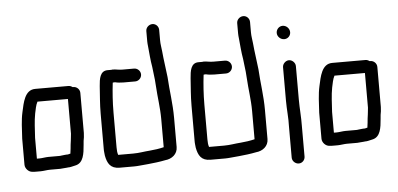

<svg xmlns="http://www.w3.org/2000/svg" viewBox="-54 -853 2161 1042"><g transform="rotate(-5 1027.0 -331.5)"><path d="M91 -1C96 0 103 0 112 0H135C150 0 170 -4 185 -4H242C253 -4 266 -7 278 -7C283 -8 287 -8 291 -8C303 -9 318 -14 329 -16C369 -27 375 -74 379 -122L381 -144C384 -161 385 -165 386 -187V-405C386 -424 370 -440 351 -440H347C340 -445 333 -448 325 -448H144C86 -448 75 -378 64 -329C54 -285 53 -235 50 -185V-43C50 -22 70 -1 91 -1ZM289 -78C284 -78 278 -78 271 -77L253 -75C249 -74 245 -74 242 -74H183C168 -74 149 -70 135 -70H120V-183C123 -228 124 -274 132 -315C137 -337 140 -359 150 -378H316V-189C315 -171 313 -168 312 -152L309 -130C307 -113 307 -102 304 -86V-82C299 -81 294 -78 289 -78Z M688 -511H624C604 -511 590 -516 571 -516C568 -515 564 -515 559 -515H544C502 -515 497 -471 494 -432C491 -381 486 -338 486 -282V-93C486 -86 486 -79 487 -72L489 -54C497 -12 513 18 563 18H643C662 18 681 15 697 14L719 12C750 9 784 5 813 -1C849 -4 881 -28 881 -67V-226C881 -304 869 -375 865 -449C860 -496 852 -544 848 -591C846 -612 842 -630 842 -651V-708C842 -727 827 -743 808 -743C789 -743 772 -727 772 -708V-652C772 -643 773 -634 774 -625C778 -586 780 -550 787 -511L791 -477C794 -454 797 -429 798 -404C801 -347 811 -288 811 -226V-72C787 -66 760 -62 734 -60C703 -58 677 -52 643 -52H561V-53C557 -64 556 -78 556 -93V-282C556 -340 560 -394 566 -445C569 -446 573 -446 576 -446H579C590 -443 609 -441 624 -441H688C707 -441 723 -457 723 -476C723 -495 707 -511 688 -511Z M1183 -511H1119C1099 -511 1085 -516 1066 -516C1063 -515 1059 -515 1054 -515H1039C997 -515 992 -471 989 -432C986 -381 981 -338 981 -282V-93C981 -86 981 -79 982 -72L984 -54C992 -12 1008 18 1058 18H1138C1157 18 1176 15 1192 14L1214 12C1245 9 1279 5 1308 -1C1344 -4 1376 -28 1376 -67V-226C1376 -304 1364 -375 1360 -449C1355 -496 1347 -544 1343 -591C1341 -612 1337 -630 1337 -651V-708C1337 -727 1322 -743 1303 -743C1284 -743 1267 -727 1267 -708V-652C1267 -643 1268 -634 1269 -625C1273 -586 1275 -550 1282 -511L1286 -477C1289 -454 1292 -429 1293 -404C1296 -347 1306 -288 1306 -226V-72C1282 -66 1255 -62 1229 -60C1198 -58 1172 -52 1138 -52H1056V-53C1052 -64 1051 -78 1051 -93V-282C1051 -340 1055 -394 1061 -445C1064 -446 1068 -446 1071 -446H1074C1085 -443 1104 -441 1119 -441H1183C1202 -441 1218 -457 1218 -476C1218 -495 1202 -511 1183 -511Z M1494 -448V-265C1494 -217 1500 -171 1498 -123V45C1498 64 1515 80 1534 80C1553 80 1568 64 1568 45V-79V-122C1569 -168 1564 -218 1564 -265V-448C1564 -466 1547 -483 1529 -483C1511 -483 1494 -466 1494 -448ZM1476 -636C1476 -616 1494 -599 1514 -599C1534 -599 1549 -615 1549 -634C1549 -654 1532 -672 1511 -672C1491 -672 1476 -655 1476 -636Z M1709 -1C1714 0 1721 0 1730 0H1753C1768 0 1788 -4 1803 -4H1860C1871 -4 1884 -7 1896 -7C1901 -8 1905 -8 1909 -8C1921 -9 1936 -14 1947 -16C1987 -27 1993 -74 1997 -122L1999 -144C2002 -161 2003 -165 2004 -187V-405C2004 -424 1988 -440 1969 -440H1965C1958 -445 1951 -448 1943 -448H1762C1704 -448 1693 -378 1682 -329C1672 -285 1671 -235 1668 -185V-43C1668 -22 1688 -1 1709 -1ZM1907 -78C1902 -78 1896 -78 1889 -77L1871 -75C1867 -74 1863 -74 1860 -74H1801C1786 -74 1767 -70 1753 -70H1738V-183C1741 -228 1742 -274 1750 -315C1755 -337 1758 -359 1768 -378H1934V-189C1933 -171 1931 -168 1930 -152L1927 -130C1925 -113 1925 -102 1922 -86V-82C1917 -81 1912 -78 1907 -78Z"/></g></svg>

Font: Electronic
Style: Bd
Weight: 700
Version: Version 1.011